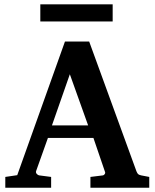

<svg xmlns="http://www.w3.org/2000/svg" viewBox="-20 -882 726 902"><path d="M308.1 -533.2 224.1 -293H394ZM404.8 0V-50.8L463.9 -58.1Q468.8 -59.1 472.2 -64.5Q475.6 -69.8 473.1 -75.2L418.9 -233.9H205.1L149.9 -79.1Q147 -71.3 152.8 -64.9Q158.7 -58.6 164.1 -58.1L220.2 -50.8V0H4.9V-50.8L61 -59.1L285.2 -687H398.9L621.1 -77.1Q625 -67.9 628.7 -64.2Q632.3 -60.5 643.1 -58.1L681.2 -50.8V0ZM169.4 -781.2V-861.8H509.3V-781.2Z"/></svg>

Font: Charis SIL Afr
Style: Bold
Weight: 700
Foundry: SIL International
Version: Version 5.000